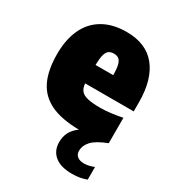

<svg xmlns="http://www.w3.org/2000/svg" viewBox="-188 -668 917 1008"><g transform="rotate(30 270.0 -164.5)"><path d="M522 -216H227.5Q230 -188 242.5 -173Q255 -158 282.5 -151.2Q310 -144.5 359.5 -144.5Q416 -144.5 492 -160V-6Q426.5 19.5 401.5 47Q376.5 74.5 376.5 106Q376.5 127.5 391 139.5Q405.5 151.5 433 151.5Q458 151.5 492 138.5V215Q471.5 222.5 451.2 226.2Q431 230 404.5 230Q335.5 230 299.5 200.2Q263.5 170.5 263.5 118.5Q263.5 86 276.8 59.5Q290 33 320.5 11Q215 9.5 149.8 -21.2Q84.5 -52 53.8 -114.8Q23 -177.5 23 -277Q23 -365 52.8 -428.2Q82.5 -491.5 140.8 -525.2Q199 -559 283 -559Q401 -559 461.5 -483.8Q522 -408.5 522 -270ZM226.5 -327H334Q333.5 -366 328 -387.8Q322.5 -409.5 311.2 -418.2Q300 -427 281 -427Q261.5 -427 250 -418.2Q238.5 -409.5 232.8 -388Q227 -366.5 226.5 -327Z"/></g></svg>

Font: Encode Sans Semi Condensed Black
Style: Regular
Weight: 900
Width: 4
Designer: Multiple Designers
Foundry: Impallari Type
Version: Version 2.000